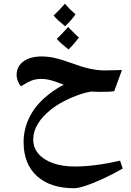

<svg xmlns="http://www.w3.org/2000/svg" viewBox="-20 -709 695 1017"><path d="M373 288Q246 288 175.5 223.5Q105 159 105 44Q105 -21 132.5 -80.5Q160 -140 212 -187Q235 -208 261 -226.5Q287 -245 318 -260Q295 -269 275 -276Q255 -283 236.5 -287Q218 -291 199 -291Q170 -291 148 -282.5Q126 -274 91 -252Q82 -261 75 -278.5Q68 -296 68 -312Q68 -357 104 -383.5Q140 -410 201 -410Q234 -410 270 -402Q306 -394 361 -374Q415 -354 456 -345Q497 -336 535 -336L626 -338L585 -226Q572 -224 549.5 -223Q527 -222 504 -222.5Q481 -223 464 -224Q431 -219 392 -205Q353 -191 316 -171.5Q279 -152 249 -128Q205 -93 180.5 -53Q156 -13 156 29Q156 74 184 106Q212 138 261.5 155.5Q311 173 375 173Q426 173 486 165.5Q546 158 616 142L630 184Q575 215 524 238.5Q473 262 433.5 275Q394 288 373 288ZM325 -570Q305 -586 289.5 -600Q274 -614 264 -627Q275 -637 290 -652.5Q305 -668 324 -689Q336 -675 350 -661Q364 -647 380 -633Q372 -621 356 -602.5Q340 -584 325 -570ZM343 -447Q324 -462 308 -476Q292 -490 281 -503Q297 -519 312 -534.5Q327 -550 341 -566Q354 -553 368 -538.5Q382 -524 398 -510Q391 -500 374.5 -480.5Q358 -461 343 -447Z"/></svg>

Font: Noto Naskh Arabic
Style: Bold
Weight: 700
Designer: Monotype Design Team, David Williams, Mohamad Dakak and Nizar Qandah
Foundry: Monotype Imaging Inc.
Version: Version 2.016